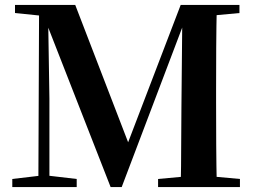

<svg xmlns="http://www.w3.org/2000/svg" viewBox="-20 -761 1041 781"><path d="M30 0V-33L149 -47H172L292 -33V0ZM41 -708V-741H192V-694H178ZM136 0 139 -741H175L181 -360V0ZM430 0 157 -698H151V-741H286L514 -149H488L495 -166L715 -741H766V-698H741L728 -667L475 0ZM623 0V-33L776 -47H802L956 -33V0ZM715 0Q717 -87 717 -171Q717 -255 718 -326L722 -741H862Q860 -655 859.5 -568Q859 -481 859 -394V-346Q859 -258 859.5 -171.5Q860 -85 862 0ZM788 -694V-741H954V-708L803 -694Z"/></svg>

Font: Noto Serif TC ExtraLight
Style: Bold
Weight: 700
Version: Version 2.002-H1;hotconv 1.1.0;makeotfexe 2.6.0